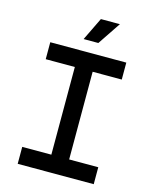

<svg xmlns="http://www.w3.org/2000/svg" viewBox="-132 -997 864 1083"><g transform="rotate(15 300.0 -455.0)"><path d="M78 0V-99H248V-611H78V-710H522V-611H352V-99H522V0ZM255 -776 320 -910H431L341 -776Z"/></g></svg>

Font: Geist Mono Medium
Style: Regular
Weight: 500
Monospace: yes
Designer: Basement.studio, Andrés Briganti, Mateo Zaragoza
Foundry: Basement.studio, Vercel, Andrés Briganti, Guido Ferreyra, Mateo Zaragoza
Version: Version 1.500; ttfautohint (v1.8.4.7-5d5b)